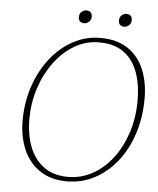

<svg xmlns="http://www.w3.org/2000/svg" viewBox="-57 -868 768 931"><g transform="rotate(5 327.0 -402.0)"><path d="M303 15Q225 15 171.5 -21Q118 -57 91 -119.5Q64 -182 64 -259Q64 -350 91 -429Q118 -508 165 -567Q212 -626 273.5 -659Q335 -692 405 -692Q487 -692 540 -656Q593 -620 618.5 -558Q644 -496 644 -418Q644 -325 618 -246Q592 -167 545.5 -108.5Q499 -50 437 -17.5Q375 15 303 15ZM307 -7Q370 -7 425.5 -37.5Q481 -68 522.5 -122.5Q564 -177 587.5 -249.5Q611 -322 611 -405Q611 -484 589 -543.5Q567 -603 521 -636.5Q475 -670 401 -670Q336 -670 280.5 -637Q225 -604 183.5 -547.5Q142 -491 119 -419.5Q96 -348 96 -271Q96 -196 118.5 -136.5Q141 -77 188 -42Q235 -7 307 -7ZM320 -756Q309 -756 300.5 -762.5Q292 -769 292 -784Q292 -801 303 -810Q314 -819 326 -819Q338 -819 346 -812Q354 -805 354 -792Q354 -775 343 -765.5Q332 -756 320 -756ZM515 -756Q504 -756 495.5 -762.5Q487 -769 487 -784Q487 -801 498 -810Q509 -819 521 -819Q533 -819 541 -812Q549 -805 549 -792Q549 -775 538 -765.5Q527 -756 515 -756Z"/></g></svg>

Font: Source Serif Pro ExtraLight
Style: Italic
Weight: 200
Italic angle: -12°
Designer: Frank Grießhammer
Foundry: Adobe Systems Incorporated
Version: Version 3.001;hotconv 1.0.111;makeotfexe 2.5.65597